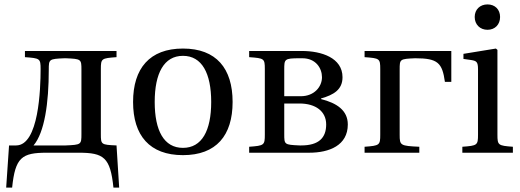

<svg xmlns="http://www.w3.org/2000/svg" viewBox="-20 -692 2358 870"><path d="M8 158H35C49 21 79 0 192 0H337C450 0 480 21 494 158H520L508 -33C438 -36 437 -37 437 -85V-379C437 -427 440 -428 508 -433V-461H93V-433C161 -428 164 -427 164 -379C164 -290 156 -33 53 -33H21ZM132 -33C182 -92 201 -225 201 -376C201 -424 202 -425 272 -428H278C348 -425 349 -424 349 -376V-85C349 -37 348 -36 278 -33Z M583 -230C583 -78 658 11 809 11C960 11 1034 -78 1034 -230C1034 -382 960 -472 809 -472C658 -472 583 -382 583 -230ZM681 -230C681 -360 723 -439 809 -439C895 -439 937 -360 937 -230C937 -100 895 -22 809 -22C723 -22 681 -100 681 -230Z M1109 0H1381C1472 0 1556 -33 1556 -128C1556 -192 1506 -225 1435 -243V-246C1492 -262 1532 -286 1532 -342C1532 -430 1437 -461 1348 -461H1109V-433C1177 -428 1180 -427 1180 -379V-82C1180 -34 1177 -32 1109 -27ZM1268 -85V-223H1337C1411 -223 1458 -187 1458 -128C1458 -68 1425 -33 1345 -33H1338C1268 -36 1268 -37 1268 -85ZM1268 -256V-376C1268 -424 1268 -428 1338 -428H1350C1411 -428 1439 -383 1439 -342C1439 -299 1404 -256 1343 -256Z M1632 0H1880V-27C1794 -31 1791 -33 1791 -81V-376C1791 -424 1791 -425 1861 -428H1862C1964 -428 1984 -407 1996 -321H2025V-461H1632V-433C1700 -428 1703 -427 1703 -379V-82C1703 -34 1700 -32 1632 -27Z M2131 -615C2131 -581 2155 -557 2189 -557C2223 -557 2246 -581 2246 -615C2246 -649 2223 -672 2189 -672C2155 -672 2131 -649 2131 -615ZM2075 0H2304V-27C2237 -32 2234 -34 2234 -82V-466L2227 -472L2080 -448V-425L2115 -420C2139 -416 2146 -412 2146 -378V-82C2146 -34 2143 -32 2075 -27Z"/></svg>

Font: erewhon
Style: Regular
Weight: 400
Version: Version 1.0.0